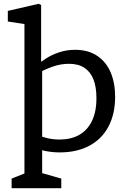

<svg xmlns="http://www.w3.org/2000/svg" viewBox="-20 -791 660 1011"><path d="M41.2 149.5 128.8 114.2 108.7 152.8V-692.2L134.8 -660.2L21.2 -677.8V-733.5L183.3 -771L196.5 -764.8V-442.3L202 -435.3V155.7L179.7 114.2L302.7 149.5V200H41.2ZM143.7 -16V-92.8Q148.2 -90.8 158.8 -86.5Q195.7 -71.7 227.2 -64Q258.8 -56.3 294.5 -56.3Q353.3 -56.3 396.7 -80.5Q440 -104.7 463.9 -153.5Q487.8 -202.3 487.8 -274.5Q487.8 -332 472.4 -372.1Q457 -412.2 425 -433.6Q393 -455 343.7 -455Q299.3 -455 257.7 -440.3Q216 -425.7 170.2 -400L166.8 -441.8Q194.3 -465.5 224.2 -484.3Q254.2 -503.2 292.6 -515.9Q331 -528.7 375.7 -528.7Q444 -528.7 491.3 -497.3Q538.7 -466 562.4 -410.4Q586.2 -354.8 586.2 -281.3Q586.2 -192 551.8 -125.9Q517.3 -59.8 451.6 -24.2Q385.8 11.5 294.5 11.5Q255.5 11.5 219.8 4.2Q184 -3.2 143.7 -16Z"/></svg>

Font: Monaspace Xenon Var ExtraLight
Style: Regular
Weight: 200
Designer: Riley Cran and the Lettermatic Team
Version: Version 1.200 (Monaspace Xenon Var)